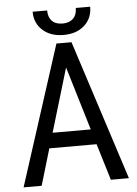

<svg xmlns="http://www.w3.org/2000/svg" viewBox="-59 -927 694 972"><g transform="rotate(-5 288.0 -441.0)"><path d="M408.2 -185.5 464.4 0H556.2L326.7 -710.9H250L21 0H112.8L168 -185.5ZM191.4 -262.7 288.1 -585.9 385.3 -262.7ZM436.5 -881.8H363.3C363.3 -858.7 356.9 -840.8 344 -828.1C331.1 -815.4 313.3 -809.1 290.5 -809.1C266.8 -809.1 248.7 -815.5 236.3 -828.4C224 -841.2 217.8 -859 217.8 -881.8H144C144 -842.8 157.6 -811.2 184.6 -787.1C211.6 -763 246.9 -751 290.5 -751C334.1 -751 369.4 -762.9 396.2 -786.9C423.1 -810.8 436.5 -842.4 436.5 -881.8Z"/></g></svg>

Font: Roboto Condensed
Style: Regular
Weight: 400
Designer: Google
Version: Version 2.134; 2016